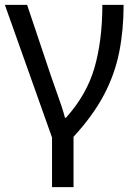

<svg xmlns="http://www.w3.org/2000/svg" viewBox="-20 -556 556 786"><path d="M193 210V7L0 -536H91L188 -247Q196 -223 208 -190Q220 -157 230.5 -125.5Q241 -94 246 -74H250Q335 -168 367 -279.5Q399 -391 399 -536H486Q486 -433 468 -342.5Q450 -252 405.5 -167.5Q361 -83 281 4V210Z"/></svg>

Font: RS Noto Sans
Style: Regular
Weight: 400
Designer: Monotype Design Team
Foundry: Monotype Imaging Inc.
Version: Version 3.10